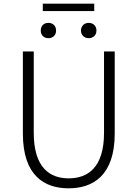

<svg xmlns="http://www.w3.org/2000/svg" viewBox="-20 -1008 745 1041"><path d="M352 13C483 13 602 -55 602 -284V-729H544V-288C544 -98 455 -41 352 -41C251 -41 163 -98 163 -288V-729H104V-284C104 -55 221 13 352 13ZM242 -801C267 -801 284 -817 284 -842C284 -868 267 -884 242 -884C218 -884 201 -868 201 -842C201 -817 218 -801 242 -801ZM212 -948H491V-988H212ZM461 -801C485 -801 503 -817 503 -842C503 -868 485 -884 461 -884C438 -884 419 -868 419 -842C419 -817 438 -801 461 -801Z"/></svg>

Font: Noto Sans CJK SC Light
Style: Regular
Weight: 300
Designer: Ryoko NISHIZUKA 西塚涼子 (kana, bopomofo & ideographs); Paul D. Hunt (Latin, Greek & Cyrillic); Sandoll Communications 산돌커뮤니
Foundry: Adobe
Version: Version 2.004;hotconv 1.0.118;makeotfexe 2.5.65603